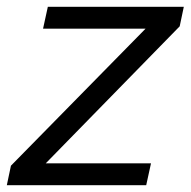

<svg xmlns="http://www.w3.org/2000/svg" viewBox="-55 -542 558 562"><path d="M-23 -57 371 -458H71L85 -522H483L471 -465L79 -64H387L373 0H-35Z"/></svg>

Font: Raleway Thin Medium
Style: Italic
Weight: 500
Italic angle: -12°
Version: Version 4.026